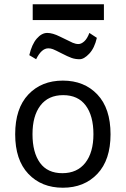

<svg xmlns="http://www.w3.org/2000/svg" viewBox="-20 -867 587 898"><path d="M133 -773V-847H466V-773ZM51 -239Q51 -360 112.5 -425Q174 -490 274 -490Q374 -490 435.5 -425Q497 -360 497 -239Q497 -119 435.5 -54Q374 11 274 11Q174 11 112.5 -54Q51 -119 51 -239ZM117 -609Q129 -660 152 -686.5Q175 -713 201 -713Q226 -713 260 -696Q306 -673 320 -667Q334 -661 347 -661Q360 -661 374 -673.5Q388 -686 398 -713L433 -690Q422 -642 397.5 -616Q373 -590 352.5 -590Q332 -590 315 -596Q298 -602 268 -617.5Q238 -633 227.5 -637Q217 -641 206 -641Q174 -641 149 -590ZM169 -373.5Q132 -325 132 -239.5Q132 -154 167 -105.5Q202 -57 271.5 -57Q341 -57 379 -105.5Q417 -154 417 -239.5Q417 -325 381 -373.5Q345 -422 275.5 -422Q206 -422 169 -373.5Z"/></svg>

Font: Karmilla
Style: Regular
Weight: 400
Designer: Jonathan Pinhorn
Version: Version 1.000